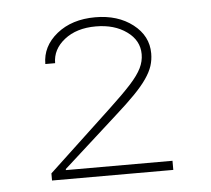

<svg xmlns="http://www.w3.org/2000/svg" viewBox="-37 -867 504 459"><g transform="rotate(-5 214.5 -637.0)"><path d="M70.3 -447.3V-464.4L222.2 -606.4Q256.3 -638.2 275.4 -659.2Q294.4 -680.2 302.2 -696.3Q310.1 -712.4 310.1 -729.5Q310.1 -762.7 280.5 -783.9Q251 -805.2 206.5 -805.2Q160.2 -805.2 131.1 -782.2Q102.1 -759.3 102.1 -726.1H78.6Q78.6 -768.6 114.7 -797.9Q150.9 -827.1 207 -827.1Q261.2 -827.1 297.1 -799.3Q333 -771.5 333 -729.5Q333 -713.9 328.4 -699.5Q323.7 -685.1 312.7 -669.2Q301.8 -653.3 283 -634Q264.2 -614.7 235.8 -589.4L105.5 -471.7V-469.2H361.3V-447.3Z"/></g></svg>

Font: Inter Thin
Style: Regular
Weight: 250
Designer: Rasmus Andersson
Foundry: rsms
Version: Version 4.001;git-66647c0bb